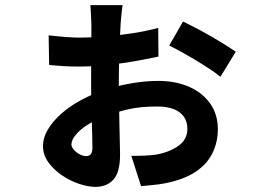

<svg xmlns="http://www.w3.org/2000/svg" viewBox="-20 -659 1040 750"><path d="M459 -639Q458 -632 456 -617.5Q454 -603 453 -588Q452 -573 451 -563Q450 -539 448.5 -509Q447 -479 446 -447Q445 -415 444.5 -383.5Q444 -352 444 -322Q444 -290 445 -250.5Q446 -211 446.5 -173Q447 -135 448 -104Q449 -73 449 -56Q449 14 423 42.5Q397 71 353 71Q324 71 288.5 59Q253 47 221.5 25.5Q190 4 169 -25Q148 -54 148 -88Q148 -121 167 -153Q186 -185 218.5 -214Q251 -243 292 -265.5Q333 -288 377 -304Q429 -322 487 -332.5Q545 -343 598 -343Q666 -343 718.5 -320Q771 -297 801 -254.5Q831 -212 831 -154Q831 -105 810.5 -62Q790 -19 745 11.5Q700 42 625 57Q599 62 573.5 64Q548 66 531 68L493 -50Q519 -50 543.5 -51Q568 -52 589 -55Q638 -63 675 -88Q712 -113 712 -156Q712 -184 698 -203.5Q684 -223 658 -233Q632 -243 595 -243Q527 -243 478.5 -231.5Q430 -220 387 -203Q359 -193 336 -180Q313 -167 296 -152.5Q279 -138 269 -123Q259 -108 259 -94Q259 -87 265 -78.5Q271 -70 279.5 -63.5Q288 -57 298 -53Q308 -49 316 -49Q328 -49 334.5 -56.5Q341 -64 341 -82Q341 -103 340 -140Q339 -177 337.5 -224Q336 -271 336 -319Q336 -354 336 -390.5Q336 -427 336.5 -461Q337 -495 337 -522Q337 -549 337 -563Q337 -573 336 -588Q335 -603 334.5 -618Q334 -633 333 -639ZM695 -575Q726 -560 766 -538.5Q806 -517 842.5 -494.5Q879 -472 901 -457L841 -359Q827 -371 801.5 -388Q776 -405 746 -423Q716 -441 688 -456.5Q660 -472 641 -481ZM170 -521Q205 -517 237 -514.5Q269 -512 291 -512Q337 -512 391.5 -516.5Q446 -521 500 -529.5Q554 -538 598 -550L599 -438Q575 -433 539.5 -426Q504 -419 462.5 -413Q421 -407 377 -403Q333 -399 291 -399Q257 -399 230.5 -400.5Q204 -402 172 -405Z"/></svg>

Font: Noto Sans SC Thin
Style: Bold
Weight: 700
Version: Version 2.004-H2;hotconv 1.0.118;makeotfexe 2.5.65603